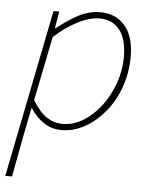

<svg xmlns="http://www.w3.org/2000/svg" viewBox="-52 -533 623 798"><g transform="rotate(5 260.0 -134.0)"><path d="M0 222 140 -478H164L152 -408H156Q195 -440 240 -465Q285 -490 336 -490Q399 -490 437.5 -445.5Q476 -401 476 -318Q476 -249 454.5 -189Q433 -129 395.5 -84Q358 -39 312 -13.5Q266 12 216 12Q173 12 140 -11Q107 -34 86 -68H84L62 42L28 222ZM218 -14Q263 -14 304.5 -39.5Q346 -65 378 -107.5Q410 -150 429 -203.5Q448 -257 448 -312Q448 -388 417.5 -426Q387 -464 334 -464Q292 -464 241 -437.5Q190 -411 146 -370L92 -102Q121 -54 151.5 -34Q182 -14 218 -14Z"/></g></svg>

Font: Source Sans 3 VF
Style: Italic
Weight: 200
Italic angle: -11°
Designer: Paul D. Hunt
Foundry: Adobe Systems Incorporated
Version: Version 3.042;hotconv 1.0.118;makeotfexe 2.5.65603